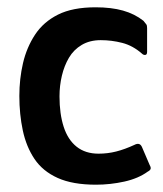

<svg xmlns="http://www.w3.org/2000/svg" viewBox="-20 -499 447 526"><path d="M243 7Q179 7 138 -11.5Q97 -30 74.5 -63.5Q52 -97 42.5 -141.5Q33 -186 33 -236Q33 -283 43 -326Q53 -369 76 -404Q99 -439 139 -459Q179 -479 242 -479Q285 -479 317 -470Q349 -461 373 -442Q379 -435 381 -432Q383 -429 383 -422V-357Q383 -349 378 -348.5Q373 -348 369 -352Q344 -374 315 -381.5Q286 -389 256 -389Q226 -389 204 -376Q182 -363 169 -341Q156 -319 149.5 -291.5Q143 -264 143 -235Q143 -187 154.5 -151.5Q166 -116 190 -97Q214 -78 250 -78Q275 -78 298.5 -84Q322 -90 348 -102Q363 -110 369 -96L390 -47Q394 -40 392.5 -36Q391 -32 385 -29Q359 -10 320.5 -1.5Q282 7 243 7Z"/></svg>

Font: Glory Thin SemiBold
Style: Regular
Weight: 600
Version: Version 1.011